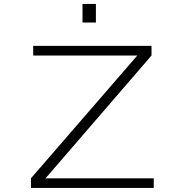

<svg xmlns="http://www.w3.org/2000/svg" viewBox="-20 -926 915 946"><path d="M132.5 0V-47.5L656.5 -652.5H143.5V-700H726.5V-652.5L204.5 -47.5H737.5V0ZM386.5 -906.5H452.5V-815H386.5Z"/></svg>

Font: Trispace SemiExpanded ExtraLight
Style: Regular
Weight: 200
Width: 6
Designer: Tyler Finck
Foundry: Etcetera Type Company
Version: Version 1.210; ttfautohint (v1.8.3)